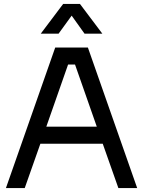

<svg xmlns="http://www.w3.org/2000/svg" viewBox="-20 -950 723 970"><path d="M578 0 499 -224H184L105 0H10L259 -710H424L673 0ZM214 -310H469L359 -624H324ZM497 -780H407L342 -871L276 -780H186L299 -930H384Z"/></svg>

Font: Violet Sans
Style: Regular
Weight: 400
Designer: Calvin Waterman
Foundry: Violet Office
Version: Version 1.013